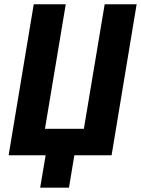

<svg xmlns="http://www.w3.org/2000/svg" viewBox="-20 -718 652 888"><path d="M165.8 149.9H299L323.9 0H496.1L611.9 -698.2H464.1L367.9 -122.2H187.9L284.1 -698.2H136L19.9 0H191.1Z"/></svg>

Font: Margiela Mono Italic Bold It
Style: Regular
Weight: 700
Designer: Mike Abbink, Paul van der Laan, Pieter van Rosmalen
Foundry: Bold Monday
Version: Version 2.003 2021